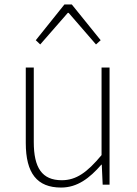

<svg xmlns="http://www.w3.org/2000/svg" viewBox="-20 -831 617 864"><path d="M255 13C328 13 383 -29 436 -90H438L442 0H473V-527H437V-133C372 -55 323 -20 258 -20C169 -20 132 -76 132 -192V-527H96V-188C96 -51 147 13 255 13ZM141 -650 161 -631 285 -773H289L412 -631L433 -650L303 -811H270Z"/></svg>

Font: Source Han Sans JP ExtraLight
Style: Regular
Weight: 250
Designer: Ryoko NISHIZUKA 西塚涼子 (kana, bopomofo & ideographs); Paul D. Hunt (Latin, Greek & Cyrillic); Sandoll Communications 산돌커뮤니
Foundry: Adobe
Version: Version 2.001;hotconv 1.0.107;makeotfexe 2.5.65593